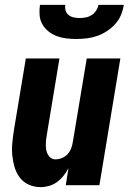

<svg xmlns="http://www.w3.org/2000/svg" viewBox="-20 -760 540 788"><path d="M147 8Q121 8 98.5 -2Q76 -12 61.5 -31Q47 -50 40 -73.5Q33 -97 30.5 -122Q28 -147 30.5 -173Q33 -199 37 -225L86 -520H224L172 -206Q170 -195 169 -185Q168 -175 168 -164.5Q168 -154 170 -144Q172 -134 176.5 -125.5Q181 -117 189 -111.5Q197 -106 208 -106Q221 -106 234.5 -111.5Q248 -117 257.5 -127.5Q267 -138 272 -151Q277 -164 279 -178L336 -520H474L388 0H250L261 -70Q253 -54 241 -39Q229 -24 214 -13Q199 -2 181.5 3Q164 8 147 8ZM293 -600Q272 -600 251.5 -602.5Q231 -605 212.5 -612Q194 -619 178.5 -631.5Q163 -644 153.5 -661Q144 -678 142.5 -698.5Q141 -719 144 -740H248Q246 -728 249.5 -716.5Q253 -705 262 -698Q271 -691 283 -688.5Q295 -686 307 -686Q319 -686 332 -688.5Q345 -691 356 -698Q367 -705 374.5 -716.5Q382 -728 384 -740H488Q485 -719 476.5 -698.5Q468 -678 452.5 -661Q437 -644 417.5 -631.5Q398 -619 377.5 -612Q357 -605 335.5 -602.5Q314 -600 293 -600Z"/></svg>

Font: Iosevka Heavy Oblique
Style: Regular
Weight: 900
Italic angle: -9°
Monospace: yes
Designer: Belleve Invis
Foundry: Belleve Invis
Version: Version 32.5.0; ttfautohint (v1.8.4)